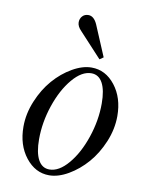

<svg xmlns="http://www.w3.org/2000/svg" viewBox="-80 -742 622 812"><g transform="rotate(10 231.0 -336.0)"><path d="M184.1 -12.2Q225.1 -12.2 264.9 -59.3Q304.7 -106.4 329.3 -179.4Q354 -252.4 354 -325.2Q354 -382.3 337.4 -413.1Q320.8 -443.8 289.1 -443.8Q248 -443.8 208.3 -396.7Q168.5 -349.6 143.8 -276.6Q119.1 -203.6 119.1 -130.9Q119.1 -73.7 135.7 -43Q152.3 -12.2 184.1 -12.2ZM187 12.2Q127.4 12.2 86.2 -40.3Q44.9 -92.8 44.9 -171.9Q44.9 -227.5 67.9 -282.7Q90.8 -337.9 125.7 -377.9Q160.6 -418 203.9 -442.9Q247.1 -467.8 286.1 -467.8Q346.2 -467.8 387.2 -415.3Q428.2 -362.8 428.2 -284.2Q428.2 -228.5 405.3 -173.3Q382.3 -118.2 347.4 -78.1Q312.5 -38.1 269.3 -12.9Q226.1 12.2 187 12.2ZM312 -507.8 215.8 -611.8Q198.2 -629.4 198.2 -647Q198.2 -662.6 208 -673.3Q217.8 -684.1 233.9 -684.1Q257.3 -684.1 272 -651.9L328.1 -519Z"/></g></svg>

Font: Flanker Steampunk
Style: Italic
Weight: 400
Italic angle: -12°
Designer: Alexey Kryukov, Leonardo Di Lena
Foundry: Alexey Kryukov, Leonardo Di Lena
Version: 1.210